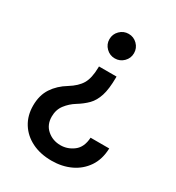

<svg xmlns="http://www.w3.org/2000/svg" viewBox="-178 -658 882 962"><g transform="rotate(30 263.0 -177.0)"><path d="M266.3 195.3Q201.3 195.3 152.3 171Q103.3 146.7 76 103Q48.7 59.3 48.7 1.8Q48.7 -58.2 76.2 -100Q103.7 -141.7 151.3 -170.5Q196.7 -198.5 216.1 -231.7Q235.4 -264.9 236.5 -326V-332.7H338.1V-326Q337.7 -260.3 325.1 -221.1Q312.5 -181.8 288.9 -157.8Q265.3 -133.9 232.2 -113.6Q200.6 -94.1 178.8 -65.5Q157 -36.9 157 2.8Q157 50.1 189.1 77.9Q221.2 105.8 266.3 105.8Q307.2 105.8 341.3 79.9Q375.4 54 378.6 -2.5H486.5Q484.4 61.4 454.4 105.5Q424.4 149.5 375.4 172.4Q326.3 195.3 266.3 195.3ZM284.4 -407Q255.3 -407 234.4 -427.7Q213.4 -448.5 213.4 -477.6Q213.4 -507.1 234.4 -527.9Q255.3 -548.7 284.4 -548.7Q313.9 -548.7 334.7 -527.9Q355.5 -507.1 355.5 -477.6Q355.5 -448.5 334.7 -427.7Q313.9 -407 284.4 -407Z"/></g></svg>

Font: Linik Sans Medium
Style: Regular
Weight: 500
Designer: Rasmus Andersson (font), Cristiano Sobral (main changes)
Foundry: rsms
Version: Version 3.018;June 1, 2022;FontCreator 14.0.0.2814 64-bit; t